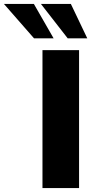

<svg xmlns="http://www.w3.org/2000/svg" viewBox="-145 -961 496 981"><path d="M72 0V-705H259V0ZM201 -765 64 -941H217L301 -765ZM29 -765 -125 -941H28L129 -765Z"/></svg>

Font: Nunito Sans 10pt Black
Style: Regular
Weight: 900
Designer: Vernon Adams
Foundry: Vernon Adams
Version: Version 3.101;gftools[0.9.27]